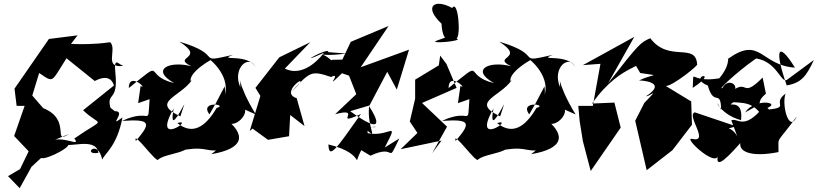

<svg xmlns="http://www.w3.org/2000/svg" viewBox="-20 -802 4280 1005"><path d="M273 -470 386 -617 236 -598 56 -338 67 -248H109L54 -90L130 -10L85 83L22 120L83 183L145 71L195 25C223 38 393 -52 321 -53C321 -19 483 -91 495 -2C407 13 491 -80 515 33C530 0 593 -38 621 -187C538 -127 647 -222 581 -220L558 -238C536 -323 600 -265 584 -420C573 -521 608 -451 631 -458C517 -440 596 -542 557 -581C389 -557 279 -586 322 -564ZM340 -100C251 -43 357 -176 206 -236L149 -302L185 -420C264 -366 247 -371 328 -497L476 -378C591 -439 576 -304 581 -358L415 -225C510 -132 540 -196 369 -77C409 -26 299 -102 238 -58Z M703 -262 763 -283C752 -127 775 -242 619 -169C778 -181 767 -154 691 -64C673 -127 804 62 809 32C861 -5 979 6 998 -74C896 23 951 -41 1060 -19C1199 10 1219 -105 1086 5C1258 -24 1273 -96 1153 -187C1194 -80 1354 -266 1193 -259L1319 -203C1212 -377 1238 -432 1238 -345C1192 -449 1290 -525 1320 -445C1288 -527 1108 -479 1200 -515C992 -468 1166 -511 919 -584C1063 -492 874 -507 982 -455C865 -486 766 -437 892 -367C722 -407 855 -503 654 -341C655 -431 759 -328 716 -352ZM1110 -262 1076 -203C1022 -278 1179 -254 1114 -237C1054 -135 987 -94 908 -158C1005 -186 771 -26 889 -234C867 -113 914 -200 945 -257L924 -193C765 -268 923 -294 984 -382C981 -361 945 -407 1081 -487C1060 -506 1188 -414 1157 -306C1131 -298 1167 -267 1156 -350Z M1698 -529C1708 -561 1506 -448 1676 -526C1673 -522 1578 -390 1471 -443L1604 -581L1442 -502L1317 -342L1343 -300L1287 -116L1302 -129L1383 -70L1493 -89L1499 -200L1574 -142L1533 -288C1428 -321 1645 -452 1504 -320C1604 -428 1608 -434 1713 -399C1781 -434 1648 -299 1796 -444L1727 -473C1655 -553 1608 -496 1792 -522Z M1919 13C2061 -54 2000 70 2070 -77L1994 -30C2073 -183 2018 -81 1905 -105C1889 -161 2024 -127 1880 -139C1973 -56 1899 -124 1912 -246C1957 -178 1997 -86 1813 -220L1914 -250L2007 -426L2057 -333L2121 -542L1868 -450L2014 -666L1816 -583L1772 -490L1718 -489L1668 -453L1807 -406L1845 -309L1734 -204C1886 -245 1714 -135 1869 -205C1735 -15 1702 33 1699 -46C1909 5 1816 92 1871 -16Z M2242 0 2320 -139 2189 -263 2370 -342 2317 -467 2284 -511 2277 -460 2153 -385V-285L2125 -166L2165 -106L2077 -21L2291 -66ZM2268 -590C2212 -570 2417 -587 2369 -601C2394 -610 2378 -808 2347 -760C2256 -811 2194 -770 2291 -678C2291 -678 2295 -550 2351 -620Z M2377 -262 2437 -283C2426 -127 2449 -242 2293 -169C2452 -181 2441 -154 2365 -64C2347 -127 2478 62 2483 32C2535 -5 2653 6 2672 -74C2570 23 2625 -41 2734 -19C2873 10 2893 -105 2760 5C2932 -24 2947 -96 2827 -187C2868 -80 3028 -266 2867 -259L2993 -203C2886 -377 2912 -432 2912 -345C2866 -449 2964 -525 2994 -445C2962 -527 2782 -479 2874 -515C2666 -468 2840 -511 2593 -584C2737 -492 2548 -507 2656 -455C2539 -486 2440 -437 2566 -367C2396 -407 2529 -503 2328 -341C2329 -431 2433 -328 2390 -352ZM2784 -262 2750 -203C2696 -278 2853 -254 2788 -237C2728 -135 2661 -94 2582 -158C2679 -186 2445 -26 2563 -234C2541 -113 2588 -200 2619 -257L2598 -193C2439 -268 2597 -294 2658 -382C2655 -361 2619 -407 2755 -487C2734 -506 2862 -414 2831 -306C2805 -298 2841 -267 2830 -350Z M3331 -420C3444 -402 3402 -418 3325 -381C3325 -381 3482 -377 3363 -299C3372 -291 3444 -356 3353 -264L3305 -170L3365 89L3500 -16L3602 -149L3598 -271L3465 -352C3498 -349 3643 -465 3629 -466C3621 -582 3480 -473 3384 -602C3334 -580 3328 -578 3163 -366L3300 -609L3031 -461L3123 -468L3083 -248H3007L3014 -169L3031 -63L3072 93L3229 -134L3196 -265L3079 -260C3242 -491 3384 -437 3288 -494Z M3839 -89C3785 -185 3679 -92 3833 -141L3617 -214C3570 -199 3698 -53 3603 -75C3554 -87 3712 63 3736 19C3731 63 3752 64 3855 -53C3848 -2 3925 20 4055 -6C4056 -96 4038 -38 4151 -193C4110 -100 4070 -255 4092 -312C4011 -253 4141 -238 3961 -225C4106 -263 3932 -296 3881 -214C4008 -282 3920 -250 3989 -312L3972 -396C3848 -272 3909 -412 3783 -303C3882 -334 3796 -409 3762 -342C3730 -323 3831 -422 3938 -496C4048 -479 4068 -364 4099 -384L4240 -488C4203 -408 4177 -368 4098 -355C4033 -541 4050 -594 4141 -448C3961 -460 3962 -616 3792 -495C3782 -527 3816 -476 3745 -392C3582 -365 3614 -455 3606 -342C3758 -442 3570 -402 3685 -354C3718 -238 3752 -342 3755 -227C3712 -315 3734 -206 3859 -173C3874 -299 3768 -232 3819 -267C3896 -262 3945 -265 4008 -124C3991 -195 4035 -233 3977 -243C3873 -115 3842 -188 3808 -172Z"/></svg>

Font: Asimov Silicon
Style: Regular
Weight: 400
Designer: Google
Version: Version 2.000980; 2014